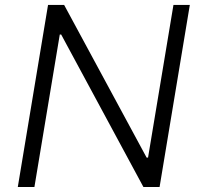

<svg xmlns="http://www.w3.org/2000/svg" viewBox="-20 -747 800 767"><path d="M738.3 -727.3 617.5 0H552.9L224.4 -609H218.8L117.5 0H51.1L171.9 -727.3H236.2L565.7 -117.5H571.4L672.9 -727.3Z"/></svg>

Font: Inter UI Light
Style: Italic
Weight: 300
Italic angle: 9.39999°
Designer: Rasmus Andersson
Foundry: rsms
Version: 3.2;8d6f07862